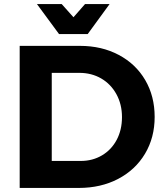

<svg xmlns="http://www.w3.org/2000/svg" viewBox="-20 -926 809 946"><path d="M742 -350Q742 -248 694.5 -168.5Q647 -89 562 -44.5Q477 0 368 0H77V-700H374Q481 -700 565 -655.5Q649 -611 695.5 -531.5Q742 -452 742 -350ZM581 -349Q581 -412 553.5 -462Q526 -512 478.5 -539.5Q431 -567 371 -567H235V-133H378Q436 -133 482.5 -160.5Q529 -188 555 -237Q581 -286 581 -349ZM399 -906H520L412 -758H271L162 -906H284L342 -841Z"/></svg>

Font: Montserrat arm2 SemiBold
Style: Regular
Weight: 600
Designer: Julieta Ulanovsky
Foundry: Julieta Ulanovsky
Version: Version 6.000